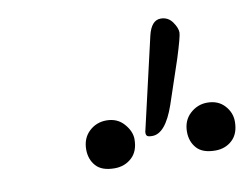

<svg xmlns="http://www.w3.org/2000/svg" viewBox="-50 -897 629 486"><g transform="rotate(-10 264.5 -654.5)"><path d="M317 -542Q307 -542 304 -544.5Q301 -547 301 -552Q301 -557 302 -559L356 -793Q365 -831 389 -831Q408 -831 419 -815.5Q430 -800 430 -788Q430 -778 413 -724L375 -611Q351 -542 317 -542ZM209 -478Q176 -478 161 -495Q146 -512 146 -537Q146 -566 164.5 -583.5Q183 -601 209 -601Q237 -601 254 -581.5Q271 -562 271 -542Q271 -511 253 -494.5Q235 -478 209 -478ZM468 -478Q435 -478 420 -495Q405 -512 405 -537Q405 -566 424 -583.5Q443 -601 468 -601Q496 -601 512.5 -583Q529 -565 529 -542Q529 -511 511.5 -494.5Q494 -478 468 -478Z"/></g></svg>

Font: Junicode SmExp
Style: Bold Italic
Weight: 700
Width: 6
Italic angle: -11°
Designer: Peter S. Baker
Version: Version 2.205; ttfautohint (v1.8.4)